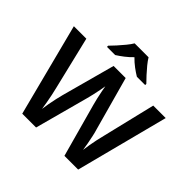

<svg xmlns="http://www.w3.org/2000/svg" viewBox="-220 -1166 1394 1394"><g transform="rotate(45 476.5 -469.0)"><path d="M948 -714 763 0H622L509 -410Q503 -430 496 -461.5Q489 -493 483 -523Q477 -553 475 -567Q473 -553 467.5 -523.5Q462 -494 454.5 -462Q447 -430 441 -408L331 0H189L5 -714H133L231 -307Q238 -281 244.5 -248Q251 -215 257 -182.5Q263 -150 266 -126Q269 -151 275 -184Q281 -217 288 -248.5Q295 -280 301 -302L413 -714H537L651 -301Q658 -279 665 -246.5Q672 -214 678 -182Q684 -150 687 -126Q690 -151 695.5 -183Q701 -215 708 -248Q715 -281 722 -307L820 -714ZM548 -938Q561 -916 583.5 -888.5Q606 -861 630 -835Q654 -809 673 -790V-778H588Q561 -794 531 -816.5Q501 -839 475 -866Q449 -839 420.5 -817Q392 -795 365 -778H281V-790Q300 -809 323.5 -835Q347 -861 369.5 -888.5Q392 -916 405 -938Z"/></g></svg>

Font: Noto Sans SemiBold
Style: Regular
Weight: 600
Designer: Monotype Design Team
Foundry: Monotype Imaging Inc.
Version: Version 2.007